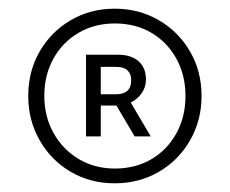

<svg xmlns="http://www.w3.org/2000/svg" viewBox="-20 -733 529 442"><path d="M244.1 -311Q188 -311 142.9 -337.4Q97.7 -363.7 71.4 -409.9Q45 -456 45 -512Q45 -569 71.4 -614.6Q97.8 -660.3 143 -686.6Q188.2 -713 244.1 -713Q300 -713 345.4 -686.6Q390.9 -660.3 417.4 -614.6Q444 -569 444 -512Q444 -456 417.5 -409.9Q391 -363.7 345.6 -337.4Q300.2 -311 244.1 -311ZM244.5 -345Q292 -345 328.5 -366.5Q365 -388 386 -426Q407 -464 407 -512Q407 -560 386 -598Q365 -636 328.5 -657.5Q292 -679 244.5 -679Q198 -679 161 -657.5Q124 -636 103 -598Q82 -560 82 -512.5Q82 -465 103.1 -427Q124.3 -389 161.1 -367Q198 -345 244.5 -345ZM178 -419V-607H252Q282 -607 299 -592Q316 -577 316 -550Q316 -533 306.5 -519Q297.1 -505 281 -497L327 -419H290L248 -490H212V-419ZM248 -579H212V-516H247Q282 -516 282 -548Q282 -563 273.5 -571Q265 -579 248 -579Z"/></svg>

Font: Red Hat Display VF
Style: Regular
Weight: 300
Designer: Pentagram, MCKL
Foundry: Pentagram, MCKL
Version: Version 1.023